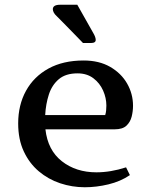

<svg xmlns="http://www.w3.org/2000/svg" viewBox="-20 -770 636 809"><path d="M56.6 -250Q56.6 -327.6 89.6 -387.5Q122.6 -447.3 184.3 -481.2Q246.1 -515.1 332.5 -515.1Q397.5 -515.1 444.1 -488.3Q490.7 -461.4 515.6 -418Q540.5 -374.5 540.5 -324.2Q540.5 -301.3 534.7 -278.3Q528.8 -255.4 512.5 -240.2Q496.1 -225.1 463.4 -225.1H171.4Q181.2 -137.2 240.7 -90.6Q300.3 -43.9 386.2 -43.9Q446.3 -43.9 511.2 -64.9L527.3 -32.2Q487.8 -5.4 437 6.8Q386.2 19 337.4 19Q283.7 19 233.4 2.2Q183.1 -14.6 143.3 -48.3Q103.5 -82 80.1 -132.3Q56.6 -182.6 56.6 -250ZM423.3 -285.2Q426.3 -294.9 427.2 -304.7Q428.2 -314.5 428.2 -325.2Q428.2 -357.4 414.3 -388.7Q400.4 -419.9 373.3 -440.4Q346.2 -460.9 306.6 -460.9Q256.8 -460.9 227.8 -436.3Q198.7 -411.6 185.8 -371.6Q172.9 -331.5 170.4 -285.2ZM373.5 -629.9Q377.4 -623.5 380.4 -615.7Q383.3 -607.9 383.3 -602.1Q383.3 -588.9 364.7 -588.9H329.6Q329.6 -588.9 316.2 -602.8Q302.7 -616.7 283.7 -636.2Q264.6 -655.8 246.6 -674.1Q228.5 -692.4 219.7 -701.2Q210.4 -709.5 206.5 -717.3Q202.6 -725.1 202.6 -731Q202.6 -750 233.4 -750H305.7Z"/></svg>

Font: Artifika
Style: Regular
Weight: 400
Designer: Yulya Zhdanova, Ivan Petrov | Cyreal.org
Foundry: Cyreal.org
Version: Version 1.102; ttfautohint (v1.8.4.7-5d5b)